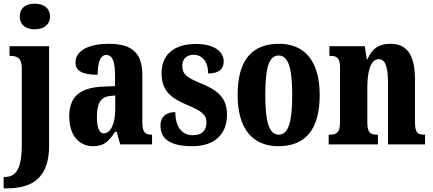

<svg xmlns="http://www.w3.org/2000/svg" viewBox="-38 -788 2361 1048"><path d="M152 -628C195 -628 235 -650 235 -698C235 -747 195 -768 152 -768C106 -768 70 -747 70 -698C70 -650 106 -628 152 -628ZM-18 240H-1C134 240 230 187 230 8V-536H14V-483H17C52 -483 81 -474 81 -416V-1C81 137 48 178 -13 178H-18Z M470 10C530 10 554 -15 591 -69H599L618 0H792V-53H789C751 -53 739 -69 739 -124V-378C739 -504 677 -549 555 -549C455 -549 374 -516 374 -447C374 -400 413 -380 495 -380C495 -449 511 -488 542 -488C577 -488 590 -449 590 -374V-318L523 -315C400 -310 340 -262 340 -153C340 -42 399 10 470 10ZM528 -60C503 -60 491 -93 491 -149C491 -221 509 -258 562 -264L591 -267V-191C591 -113 566 -60 528 -60Z M1012 10C1136 10 1201 -58 1201 -162C1201 -259 1144 -298 1056 -334C979 -366 957 -384 957 -429C957 -467 982 -489 1018 -489C1064 -489 1098 -454 1098 -387C1156 -387 1183 -410 1183 -453C1183 -501 1139 -548 1031 -548C919 -548 844 -496 844 -389C844 -293 892 -253 991 -212C1059 -183 1089 -163 1089 -120C1089 -80 1069 -50 1014 -50C958 -50 919 -92 919 -176C875 -176 838 -156 838 -103C838 -36 881 10 1012 10Z M1482 10C1630 10 1707 -82 1707 -270C1707 -458 1622 -549 1485 -549C1336 -549 1259 -458 1259 -270C1259 -82 1343 10 1482 10ZM1484 -53C1429 -53 1410 -128 1410 -270C1410 -412 1428 -485 1483 -485C1537 -485 1557 -412 1557 -270C1557 -128 1538 -53 1484 -53Z M1756 0H2025V-53H2021C1985 -53 1967 -62 1967 -119V-309C1967 -390 1982 -465 2029 -465C2069 -465 2080 -414 2080 -329V0H2282V-53H2278C2242 -53 2227 -62 2227 -124V-355C2227 -491 2181 -549 2093 -549C2023 -549 1990 -516 1968 -465H1964L1953 -536H1760V-483H1764C1800 -483 1818 -474 1818 -418V-122C1818 -62 1798 -53 1760 -53H1756Z"/></svg>

Font: Noto Serif Georgian ExtraCondensed ExtraBold
Style: Regular
Weight: 800
Width: 2
Designer: Monotype Design Team, Akaki Razmadze
Foundry: Google LLC
Version: Version 2.003